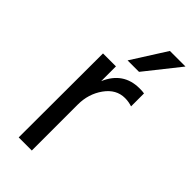

<svg xmlns="http://www.w3.org/2000/svg" viewBox="-229 -767 818 818"><g transform="rotate(45 180.5 -358.0)"><path d="M237 -560H168L267 -716H361ZM151 0H72L73 -507H151V-418Q191 -512 289 -512Q307 -512 317 -510V-432Q296 -439 274 -439Q221 -439 186 -390Q151 -341 151 -277Z"/></g></svg>

Font: Hind Kochi
Style: Regular
Weight: 400
Designer: Dhruvi Tolia
Foundry: Indian Type Foundry
Version: Version 0.702;PS 1.0;hotconv 1.0.81;makeotf.lib2.5.63406